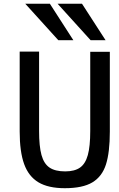

<svg xmlns="http://www.w3.org/2000/svg" viewBox="-20 -1004 640 1034"><path d="M86 -295.5V-726H190.5V-299Q190.5 -216 203.5 -169Q216.5 -122 246.8 -101.5Q277 -81 331 -81Q382 -81 411 -101.5Q440 -122 453 -169Q466 -216 466 -299V-725H571.5V-295.5Q571.5 -184 550.8 -118.8Q530 -53.5 477.8 -22Q425.5 9.5 329 9.5Q240 9.5 187 -22.2Q134 -54 110 -120.5Q86 -187 86 -295.5ZM116 -984H248.5L375 -787.5H294ZM290 -984H421.5L548.5 -787.5H468Z"/></svg>

Font: JuliaMono Medium
Style: Regular
Weight: 500
Monospace: yes
Designer: cormullion
Foundry: corm
Version: Version 0.054; ttfautohint (v1.8.4)